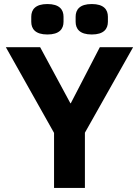

<svg xmlns="http://www.w3.org/2000/svg" viewBox="-20 -932 689 952"><path d="M215 -761C275 -761 295 -789 295 -824V-849C295 -884 275 -912 215 -912C155 -912 135 -884 135 -849V-824C135 -789 155 -761 215 -761ZM435 -761C495 -761 515 -789 515 -824V-849C515 -884 495 -912 435 -912C375 -912 355 -884 355 -849V-824C355 -789 375 -761 435 -761ZM401 0V-274L640 -698H475L331 -420H329L179 -698H9L248 -273V0Z"/></svg>

Font: IBM Plex Thai Looped
Style: Bold
Weight: 700
Designer: Mike Abbink, Paul van der Laan, Pieter van Rosmalen, Ben Mitchell, Mark Frömberg
Foundry: Bold Monday
Version: Version 1.0